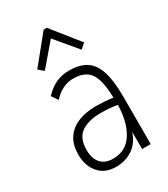

<svg xmlns="http://www.w3.org/2000/svg" viewBox="-172 -757 745 850"><g transform="rotate(-30 200.0 -332.5)"><path d="M168 11Q110 11 79 -26Q48 -63 48 -118Q48 -171 71 -204Q94 -237 133.5 -252Q173 -267 222 -267Q240 -267 263.5 -265.5Q287 -264 309 -261Q307 -351 281.5 -387Q256 -423 196 -423Q140 -423 94 -373L72 -405Q125 -463 198 -463Q249 -463 282.5 -443Q316 -423 332.5 -374.5Q349 -326 349 -242V0H305V-88Q288 -37 251 -13Q214 11 168 11ZM90 -119Q90 -75 111.5 -51Q133 -27 173 -27Q239 -27 273.5 -81Q308 -135 310 -223Q290 -227 267.5 -228.5Q245 -230 227 -230Q163 -230 126.5 -205Q90 -180 90 -119ZM105 -515 79 -537 192 -676H208L319 -537L293 -515L200 -626Z"/></g></svg>

Font: Inconsolata Condensed Light
Style: Regular
Weight: 300
Width: 3
Monospace: yes
Designer: Raph Levien, Cyreal, Brenton Simpson
Foundry: Raph Levien, Cyreal, Google
Version: Version 3.001; ttfautohint (v1.8.2.53-6de2)